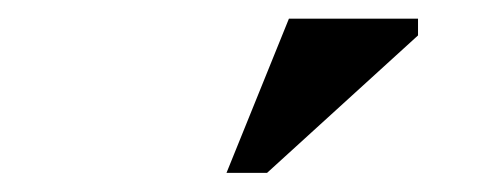

<svg xmlns="http://www.w3.org/2000/svg" viewBox="-20 -690 540 206"><path d="M223 -504.5 290 -670H428.5V-652L266.5 -504.5Z"/></svg>

Font: Newsreader 16pt
Style: Bold
Weight: 700
Designer: Hugues Gentile
Foundry: Production Type
Version: Version 1.003; ttfautohint (v1.8.3)